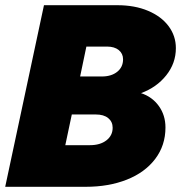

<svg xmlns="http://www.w3.org/2000/svg" viewBox="-27 -718 697 738"><path d="M609 -228Q609 -159 569.5 -107Q530 -55 460.5 -27.5Q391 0 303 0H-7L142 -698H424Q491 -698 542 -676.5Q593 -655 621 -617.5Q649 -580 649 -533Q649 -475 612 -428.5Q575 -382 515 -360Q558 -346 583.5 -310.5Q609 -275 609 -228ZM319 -160Q358 -160 382 -178.5Q406 -197 406 -227Q406 -250 389 -264Q372 -278 341 -278H249L224 -160ZM364 -424Q401 -424 423.5 -442Q446 -460 446 -490Q446 -512 429.5 -525.5Q413 -539 384 -539H305L281 -424Z"/></svg>

Font: Azeret Mono ExtraBold
Style: Italic
Weight: 800
Italic angle: -12°
Designer: Martin Vácha
Foundry: Displaay
Version: Version 1.000; Glyphs 3.0.3, build 3074